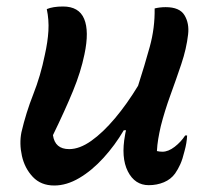

<svg xmlns="http://www.w3.org/2000/svg" viewBox="-20 -561 640 591"><path d="M124 -533Q143 -541 174 -541Q223 -541 239 -503Q255 -465 240 -394Q229 -340 204.5 -280.5Q180 -221 143 -145Q149 -102 193 -102Q225 -102 261 -127.5Q297 -153 334 -197Q371 -241 405 -297Q425 -359 441 -417Q457 -475 456 -535Q464 -537 472.5 -538Q481 -539 490 -539Q533 -539 548 -514Q563 -489 559 -455Q554 -411 538 -363.5Q522 -316 504.5 -268Q487 -220 475 -173Q470 -151 467 -133Q464 -115 463 -96Q467 -95 471.5 -94.5Q476 -94 480 -94Q498 -94 517.5 -109Q537 -124 550 -144H556Q555 -121 548 -96Q542 -71 535 -55.5Q528 -40 519 -27Q506 -9 484.5 0Q463 9 438 9Q395 9 373.5 -33.5Q352 -76 365 -146Q366 -153 368 -160H361Q334 -114 298.5 -75Q263 -36 224 -13Q185 10 147 10Q106 10 81 -16.5Q56 -43 47.5 -81Q39 -119 46 -154Q60 -214 82.5 -271Q105 -328 118 -392Q127 -432 129 -466Q131 -500 124 -533Z"/></svg>

Font: Recursive Mn Csl St Med
Style: Italic
Weight: 500
Italic angle: -15°
Monospace: yes
Version: Version 1.079;hotconv 1.0.112;makeotfexe 2.5.65598; ttfautoh